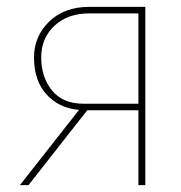

<svg xmlns="http://www.w3.org/2000/svg" viewBox="-20 -539 527 559"><path d="M38 0 210 -219Q152 -224 115.5 -264Q79 -304 79 -372Q79 -433 123 -476Q167 -519 240 -519H403V0H383V-218H234L63 0ZM223 -237H383V-500H240Q177 -500 138.5 -464Q100 -428 100 -372Q100 -314 131.5 -275.5Q163 -237 223 -237Z"/></svg>

Font: Raleway
Style: Thin
Weight: 100
Designer: Matt McInerney, Pablo Impallari, Rodrigo Fuenzalida
Foundry: Matt McInerney, Pablo Impallari, Rodrigo Fuenzalida
Version: Version 3.000